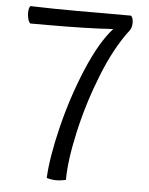

<svg xmlns="http://www.w3.org/2000/svg" viewBox="-51 -738 608 786"><g transform="rotate(5 252.5 -345.5)"><path d="M211 5Q191 5 170 -1Q174 -86 205 -212.5Q236 -339 285 -455.5Q334 -572 388 -632Q283 -625 117 -625H48Q42 -630 38.5 -642Q35 -654 35 -667Q35 -688 42 -696Q141 -693 236 -693H456Q465 -684 465 -664Q465 -644 455 -631Q397 -556 350 -438Q303 -320 276 -199.5Q249 -79 249 0Q227 5 211 5Z"/></g></svg>

Font: Arima Madurai
Style: Regular
Weight: 400
Designer: Joana Correia and Natanael Gama
Foundry: NDISCOVER
Version: Version 1.020